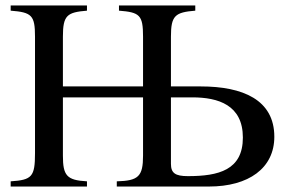

<svg xmlns="http://www.w3.org/2000/svg" viewBox="-20 -682 1057 702"><path d="M605 -366V-548C605 -625 620 -637 694 -643V-662H415V-643C491 -637 503 -627 503 -548V-366H210V-548C210 -626 225 -637 298 -643V-662H19V-643C96 -637 108 -626 108 -548V-122C108 -36 97 -24 19 -19V0H298V-19C224 -23 210 -40 210 -113V-326H503V-113C503 -37 486 -21 407 -19V0H744C889 0 983 -67 983 -182C983 -317 868 -366 714 -366ZM605 -326H683C778 -326 868 -298 868 -179C868 -60 779 -38 667 -38C621 -38 605 -49 605 -83Z"/></svg>

Font: STIXGeneral
Style: Regular
Weight: 400
Designer: MicroPress Inc., with final additions and corrections provided by Coen Hoffman, Elsevier (retired)
Version: Version 1.1.0